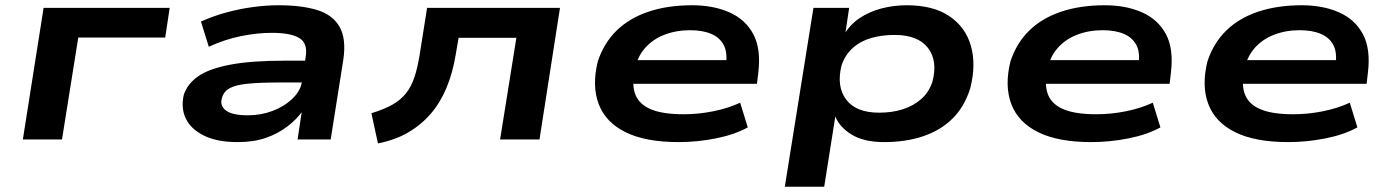

<svg xmlns="http://www.w3.org/2000/svg" viewBox="-20 -531 5290 731"><path d="M67 0 146 -501H626L609 -388H278L216 0Z M885 10Q807 10 757 -14.5Q707 -39 687.5 -79.5Q668 -120 680 -171Q694 -212 734.5 -240.5Q775 -269 855 -284.5Q935 -300 1065 -300H1167L1155 -217H1049Q972 -217 925 -212.5Q878 -208 855 -195.5Q832 -183 825 -158Q816 -129 840 -110.5Q864 -92 924 -92Q974 -92 1018.5 -109Q1063 -126 1094 -156Q1125 -186 1130 -222L1144 -316Q1152 -367 1119 -386.5Q1086 -406 1015 -406Q959 -406 897.5 -393.5Q836 -381 775 -353L745 -449Q792 -470 841.5 -483.5Q891 -497 942 -504Q993 -511 1041 -511Q1128 -511 1187 -493Q1246 -475 1272.5 -429.5Q1299 -384 1287 -303L1239 0H1113L1129 -107H1131Q1109 -76 1073.5 -49Q1038 -22 992 -6Q946 10 885 10Z M1419 15 1394 -100Q1441 -114 1473 -132Q1505 -150 1525.5 -175.5Q1546 -201 1558 -237.5Q1570 -274 1578 -324L1606 -501H2112L2034 0H1884L1946 -387H1726L1715 -323Q1704 -255 1680.5 -198Q1657 -141 1620.5 -98.5Q1584 -56 1534.5 -27Q1485 2 1419 15Z M2564 10Q2438 10 2362 -27.5Q2286 -65 2259.5 -134.5Q2233 -204 2256 -297Q2279 -367 2327.5 -414.5Q2376 -462 2449 -486.5Q2522 -511 2615 -511Q2696 -511 2757 -484Q2818 -457 2848 -401Q2878 -345 2867 -254L2862 -212H2362L2375 -302H2769L2743 -277Q2751 -328 2736.5 -357.5Q2722 -387 2689 -401.5Q2656 -416 2607 -416Q2554 -416 2509 -398.5Q2464 -381 2434 -346Q2404 -311 2395 -257Q2385 -203 2400.5 -167.5Q2416 -132 2460.5 -114Q2505 -96 2583 -96Q2640 -96 2696.5 -107.5Q2753 -119 2798 -140L2827 -46Q2776 -18 2705 -4Q2634 10 2564 10Z M2968 180 3077 -501H3213L3197 -394H3191Q3214 -436 3252 -461.5Q3290 -487 3336.5 -499Q3383 -511 3432 -511Q3533 -511 3594.5 -469.5Q3656 -428 3676.5 -356.5Q3697 -285 3674 -195Q3652 -124 3606 -79Q3560 -34 3494 -12Q3428 10 3346 10Q3268 10 3221 -19.5Q3174 -49 3159 -91L3161 -92L3118 180ZM3327 -102Q3377 -102 3417.5 -115Q3458 -128 3487.5 -154Q3517 -180 3530 -220Q3551 -299 3513 -348.5Q3475 -398 3386 -398Q3338 -398 3297.5 -386.5Q3257 -375 3227.5 -349Q3198 -323 3184 -282Q3164 -202 3201.5 -152Q3239 -102 3327 -102Z M4135 10Q4009 10 3933 -27.5Q3857 -65 3830.5 -134.5Q3804 -204 3827 -297Q3850 -367 3898.5 -414.5Q3947 -462 4020 -486.5Q4093 -511 4186 -511Q4267 -511 4328 -484Q4389 -457 4419 -401Q4449 -345 4438 -254L4433 -212H3933L3946 -302H4340L4314 -277Q4322 -328 4307.5 -357.5Q4293 -387 4260 -401.5Q4227 -416 4178 -416Q4125 -416 4080 -398.5Q4035 -381 4005 -346Q3975 -311 3966 -257Q3956 -203 3971.5 -167.5Q3987 -132 4031.5 -114Q4076 -96 4154 -96Q4211 -96 4267.5 -107.5Q4324 -119 4369 -140L4398 -46Q4347 -18 4276 -4Q4205 10 4135 10Z M4885 10Q4759 10 4683 -27.5Q4607 -65 4580.5 -134.5Q4554 -204 4577 -297Q4600 -367 4648.5 -414.5Q4697 -462 4770 -486.5Q4843 -511 4936 -511Q5017 -511 5078 -484Q5139 -457 5169 -401Q5199 -345 5188 -254L5183 -212H4683L4696 -302H5090L5064 -277Q5072 -328 5057.5 -357.5Q5043 -387 5010 -401.5Q4977 -416 4928 -416Q4875 -416 4830 -398.5Q4785 -381 4755 -346Q4725 -311 4716 -257Q4706 -203 4721.5 -167.5Q4737 -132 4781.5 -114Q4826 -96 4904 -96Q4961 -96 5017.5 -107.5Q5074 -119 5119 -140L5148 -46Q5097 -18 5026 -4Q4955 10 4885 10Z"/></svg>

Font: Nunito Sans 7pt Expanded
Style: Bold Italic
Weight: 700
Width: 7
Italic angle: -9°
Designer: Vernon Adams
Foundry: Vernon Adams
Version: Version 3.101;gftools[0.9.27]